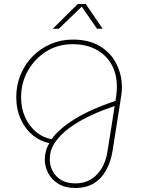

<svg xmlns="http://www.w3.org/2000/svg" viewBox="-20 -720 711 956"><path d="M356 216Q305 216 271 195.5Q237 175 220 142Q203 109 203 74Q203 53 209 31Q215 9 226 -7Q181 -16 143.5 -46.5Q106 -77 83.5 -126Q61 -175 61 -236Q61 -297 83 -349.5Q105 -402 144 -441Q183 -480 234 -501.5Q285 -523 342 -523Q423 -523 477.5 -490Q532 -457 559.5 -402.5Q587 -348 587 -285Q587 -274 586 -262.5Q585 -251 583 -239L541 28Q532 86 508 128.5Q484 171 446 193.5Q408 216 356 216ZM356 193Q420 193 462 149.5Q504 106 515 35L551 -192Q536 -187 499 -173.5Q462 -160 416 -137.5Q370 -115 327 -84Q284 -53 256 -14Q228 25 228 72Q228 124 262 158.5Q296 193 356 193ZM237 -27Q274 -79 352.5 -127.5Q431 -176 555 -218L558 -238Q560 -251 561 -263Q562 -275 562 -287Q562 -353 534.5 -400.5Q507 -448 457.5 -474Q408 -500 342 -500Q268 -500 210 -463.5Q152 -427 118.5 -367Q85 -307 85 -236Q85 -180 105.5 -135.5Q126 -91 160.5 -62.5Q195 -34 237 -27ZM243 -577 367 -700H407L491 -577H463L387 -687L273 -577Z"/></svg>

Font: MuseoModerno Thin
Style: Italic
Weight: 100
Italic angle: -9°
Designer: Pablo Cosgaya, Héctor Gatti, Marcela Romero, and the Authors of The MuseoModerno Project.
Foundry: Omnibus-Type Team
Version: Version 1.003